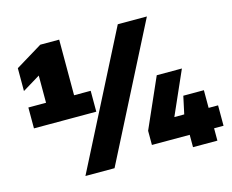

<svg xmlns="http://www.w3.org/2000/svg" viewBox="-117 -980 1472 1217"><g transform="rotate(-15 619.0 -371.0)"><path d="M179 -328V-722L239 -660L63 -553V-703L239 -810H363V-328ZM63 -308V-445H472V-308ZM300 68 747 -808H938L491 68ZM758 -13V-106L902 -432H1067L923 -106L914 -147H1228V-13ZM1006 68V-147L1031 -263H1166V68Z"/></g></svg>

Font: Encode Sans SC Expanded Black
Style: Regular
Weight: 900
Width: 7
Designer: Multiple Designers
Foundry: Impallari Type
Version: Version 3.002